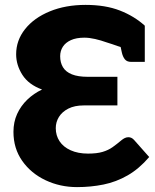

<svg xmlns="http://www.w3.org/2000/svg" viewBox="-20 -758 635 785"><path d="M295 7Q226 7 166.5 -21Q107 -49 71 -100Q35 -151 35 -219Q35 -259 50 -292Q65 -325 91.5 -350.5Q118 -376 152 -392Q97 -412 71.5 -452Q46 -492 46 -536Q46 -593 82.5 -639Q119 -685 183.5 -711.5Q248 -738 330 -738Q411 -738 470 -715Q529 -692 572 -653L534 -589Q524 -571 512.5 -566.5Q501 -562 492 -562Q482 -562 461.5 -569.5Q441 -577 415 -585Q393 -593 369 -598.5Q345 -604 325 -604Q292 -604 270 -594Q248 -584 237 -567Q226 -550 226 -528Q226 -502 237.5 -483Q249 -464 274 -454Q299 -444 338 -444H460V-327H323Q285 -327 259.5 -314Q234 -301 221 -280Q208 -259 208 -234Q208 -204 223.5 -180.5Q239 -157 269 -143.5Q299 -130 340 -130Q376 -130 399.5 -137Q423 -144 440.5 -156.5Q458 -169 477 -185Q483 -190 490 -193.5Q497 -197 505 -197Q518 -197 528 -186L590 -116Q549 -68 502 -41Q455 -14 403 -3.5Q351 7 295 7ZM572 -589 524 -598 572 -653ZM463 -613 572 -591V-505H516Q499 -505 490.5 -515.5Q482 -526 478 -544Z"/></svg>

Font: Aleo Black
Style: Regular
Weight: 900
Designer: Alessio Laiso
Foundry: Alessio Laiso
Version: Version 2.001;gftools[0.9.29]